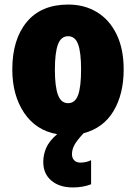

<svg xmlns="http://www.w3.org/2000/svg" viewBox="-20 -583 603 843"><path d="M347 2Q318 33 307 53Q296 73 296 94Q296 111 306 121Q316 131 334 131Q345 131 358.5 128Q372 125 380 120V226Q344 240 300 240Q241 240 205.5 210Q170 180 170 128Q170 96 183 66Q196 36 231 6Q138 -10 86 -87.5Q34 -165 34 -278Q34 -410 97.5 -486.5Q161 -563 280 -563Q351 -563 406 -529.5Q461 -496 492 -432Q523 -368 523 -278Q523 -170 478.5 -95.5Q434 -21 347 2ZM221 -277Q221 -203 234.5 -166.5Q248 -130 279 -130Q310 -130 323 -166Q336 -202 336 -278Q336 -353 323 -388.5Q310 -424 279 -424Q248 -424 234.5 -388Q221 -352 221 -277Z"/></svg>

Font: Noto Sans Display Black Narrow
Style: Regular
Weight: 900
Width: 4
Designer: Monotype Design team
Foundry: Monotype Imaging Inc.
Version: Version 1.000